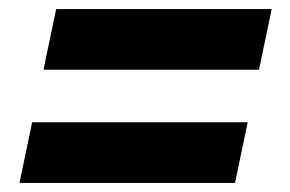

<svg xmlns="http://www.w3.org/2000/svg" viewBox="-20 -502 640 424"><path d="M76 -348 104 -482H580L552 -348ZM23 -98 51 -232H527L499 -98Z"/></svg>

Font: Radio Canada
Style: Bold Italic
Weight: 700
Italic angle: -12°
Designer: Charles Daoud, Etienne Aubert Bonn, Alexandre Saumier Demers, Jacques Le Bailly
Foundry: Radio-Canada
Version: Version 2.104; ttfautohint (v1.8.4.7-5d5b);gftools[0.9.28.de